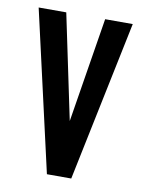

<svg xmlns="http://www.w3.org/2000/svg" viewBox="-67 -588 473 637"><g transform="rotate(10 169.0 -270.0)"><path d="M329 -540 217 0H135L12 -540H105L179 -187L236 -540H329Z"/></g></svg>

Font: Berliner Wand
Style: Regular
Weight: 400
Designer: Peter Wiegel
Foundry: Peter Wiegel
Version: Version 1.000